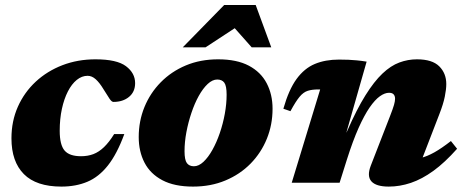

<svg xmlns="http://www.w3.org/2000/svg" viewBox="-20 -710 1802 746"><path d="M320.5 -415.5Q298 -415.5 278.2 -399.5Q258.5 -383.5 243.8 -354.8Q229 -326 220.5 -287Q212 -248 212 -202Q212 -147.5 230.8 -125.2Q249.5 -103 295 -103Q321 -103 342.8 -111.2Q364.5 -119.5 384.2 -138.5Q404 -157.5 423.5 -189H463Q434.5 -111.5 399.2 -67Q364 -22.5 319.5 -3.8Q275 15 218.5 15Q121 15 72.8 -33.5Q24.5 -82 24.5 -172.5Q24.5 -239.5 49.5 -295.5Q74.5 -351.5 119 -392.8Q163.5 -434 222.8 -456.8Q282 -479.5 351 -479.5Q434 -479.5 469.5 -452.8Q505 -426 505 -387Q505 -353 481.2 -333.5Q457.5 -314 420.5 -314Q414 -314 405.5 -326.5Q397 -339 382 -363.5Q367 -388.5 352 -402Q337 -415.5 320.5 -415.5Z M827.5 -479.5Q900 -479.5 946.8 -454.8Q993.5 -430 1016.2 -386.5Q1039 -343 1039 -287.5Q1039 -225.5 1016.8 -170.8Q994.5 -116 953.5 -74.2Q912.5 -32.5 855.8 -8.8Q799 15 730 15Q657.5 15 610.8 -9.8Q564 -34.5 541.5 -78Q519 -121.5 519 -177.5Q519 -239.5 541.2 -294Q563.5 -348.5 604.5 -390.2Q645.5 -432 702 -455.8Q758.5 -479.5 827.5 -479.5ZM733.5 -64Q752 -64 770.5 -81.2Q789 -98.5 805.2 -127.5Q821.5 -156.5 834 -193Q846.5 -229.5 853.5 -268Q860.5 -306.5 860.5 -342Q860.5 -376.5 851.5 -388.8Q842.5 -401 824 -401Q805.5 -401 787 -383.8Q768.5 -366.5 752.2 -337.2Q736 -308 723.8 -271.5Q711.5 -235 704.2 -196.5Q697 -158 697 -122.5Q697 -88.5 706.2 -76.2Q715.5 -64 733.5 -64ZM690 -526 851 -690.5H973.5L1034 -526H958L872 -623H926.5L778.5 -526Z M1108.5 -278 1081 -287.5Q1102 -361.5 1132.2 -403Q1162.5 -444.5 1203.2 -461.5Q1244 -478.5 1297 -478.5Q1318 -478.5 1334 -477.8Q1350 -477 1366.5 -475.5Q1383 -474 1404.5 -470.5L1325.5 -194L1329.5 -202Q1366 -285.5 1399.8 -339.5Q1433.5 -393.5 1466 -424.2Q1498.5 -455 1531.8 -467.2Q1565 -479.5 1600 -479.5Q1659.5 -479.5 1686.8 -452.2Q1714 -425 1714 -383.5Q1714 -363 1708.2 -334.5Q1702.5 -306 1687.5 -267.5L1599.5 -39.5L1560.5 -91Q1589.5 -90 1614.8 -96.2Q1640 -102.5 1668 -118.2Q1696 -134 1732 -162L1756 -132Q1708.5 -78.5 1664 -46.2Q1619.5 -14 1576.5 0.5Q1533.5 15 1490.5 15Q1441.5 15 1423.2 -5.2Q1405 -25.5 1420.5 -66L1495.5 -259Q1507 -288.5 1511 -302.8Q1515 -317 1515 -326.5Q1515 -337 1509.5 -343.2Q1504 -349.5 1491.5 -349.5Q1475 -349.5 1456 -336Q1437 -322.5 1416.2 -292.5Q1395.5 -262.5 1373.2 -212.8Q1351 -163 1328 -90.5L1299.5 0H1113.5L1224 -362.5Q1222 -362.5 1220.2 -362.5Q1218.5 -362.5 1216.5 -362.5Q1192.5 -362.5 1175.8 -357.2Q1159 -352 1144 -334Q1129 -316 1108.5 -278Z"/></svg>

Font: Newsreader ExtraBold
Style: Italic
Weight: 800
Italic angle: -17°
Designer: Hugues Gentile
Foundry: Production Type
Version: Version 1.003